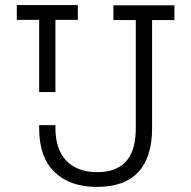

<svg xmlns="http://www.w3.org/2000/svg" viewBox="-20 -720 752 755"><path d="M361 15Q255 15 194.5 -43.5Q134 -102 134 -215V-228H198V-215Q198 -177 208 -145Q218 -113 238.5 -90.5Q259 -68 289.5 -55.5Q320 -43 362 -43Q404 -43 433 -55.5Q462 -68 480 -90.5Q498 -113 506 -145Q514 -177 514 -215V-641H426V-699H666V-641H578V-215Q578 -102 524 -43.5Q470 15 361 15ZM134 -358V-642H46V-700H286V-642H198V-358Z"/></svg>

Font: Space Grotesk Light
Style: Regular
Weight: 300
Designer: Florian Karsten
Foundry: Florian Karsten
Version: Version 2.000